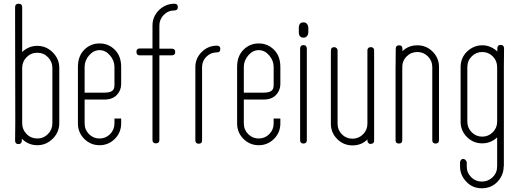

<svg xmlns="http://www.w3.org/2000/svg" viewBox="-20 -770 2787 1030"><path d="M99 -655V-491Q134 -524 180 -524Q228 -524 263 -489Q298 -454 298 -406V-109Q298 -61 263 -26Q228 9 180 9Q132 9 97 -26Q62 -61 62 -109L61 -655V-731Q61 -750 80 -750Q99 -750 99 -731ZM261 -163V-164V-406Q261 -439 237.5 -463Q214 -487 180 -487Q146 -487 122.5 -463Q99 -439 99 -406V-109Q99 -75 122.5 -51Q146 -27 180 -27Q214 -27 237.5 -51Q261 -75 261 -109ZM62 -116H98V-80Q98 -59 97 -47Q97 -47 97 -16Q97 3 79 3Q61 3 61 -16Z M434 -236V-108Q434 -74 457.5 -50.5Q481 -27 514 -27Q547 -27 570.5 -50.5Q594 -74 594 -108V-134H630V-108Q630 -59 596 -25Q562 9 514 9Q466 9 432 -25Q398 -59 398 -108V-411Q398 -469 432 -503Q466 -537 514 -537Q562 -537 596 -503Q630 -469 630 -411V-319Q630 -285 606.5 -260.5Q583 -236 541 -236ZM434 -273H541Q567 -273 580.5 -281.5Q594 -290 594 -313V-411Q594 -445 570 -473Q546 -501 514 -501Q482 -501 458 -473Q434 -445 434 -411Z M835 -510V-473V-19Q835 -1 816 -1Q798 -1 798 -19V-473H730Q712 -473 712 -492Q712 -510 730 -510H798V-633Q798 -681 833 -716Q869 -750 916 -750Q934 -750 934 -732Q934 -714 916 -714Q882 -714 858.5 -690Q835 -666 835 -633ZM812 -473 814 -509H901Q920 -509 920 -491Q920 -473 901 -473Z M1162 -507Q1162 -489 1144 -489Q1111 -489 1087.5 -466Q1064 -443 1064 -410V-17Q1064 1 1046 1Q1028 1 1028 -17V-410Q1028 -457 1062 -491Q1096 -525 1144 -525Q1162 -525 1162 -507Z M1288 -236V-108Q1288 -74 1311.5 -50.5Q1335 -27 1368 -27Q1401 -27 1424.5 -50.5Q1448 -74 1448 -108V-134H1484V-108Q1484 -59 1450 -25Q1416 9 1368 9Q1320 9 1286 -25Q1252 -59 1252 -108V-411Q1252 -469 1286 -503Q1320 -537 1368 -537Q1416 -537 1450 -503Q1484 -469 1484 -411V-319Q1484 -285 1460.5 -260.5Q1437 -236 1395 -236ZM1288 -273H1395Q1421 -273 1434.5 -281.5Q1448 -290 1448 -313V-411Q1448 -445 1424 -473Q1400 -501 1368 -501Q1336 -501 1312 -473Q1288 -445 1288 -411Z M1583 -598V-620Q1583 -650 1608 -650Q1620 -650 1627 -641.5Q1634 -633 1634 -620V-598Q1634 -585 1627 -576.5Q1620 -568 1608 -568Q1583 -568 1583 -598ZM1626 -455V-408V-18Q1626 0 1608 0Q1590 0 1590 -18V-477Q1590 -477 1590 -508Q1590 -528 1608 -528Q1626 -528 1626 -508Z M1987 -16Q1988 -8 1982.5 -3Q1977 2 1969 2Q1962 3 1956.5 -2.5Q1951 -8 1951 -16Q1953 -30 1951 -48Q1950 -52 1951 -80V-119H1987ZM1963 -36Q1929 10 1871 10Q1823 10 1789 -24Q1755 -58 1755 -106V-499Q1755 -517 1773 -517Q1780 -517 1785.5 -512Q1791 -507 1791 -499V-106Q1791 -73 1814 -49.5Q1837 -26 1871 -26Q1904 -26 1927.5 -49.5Q1951 -73 1951 -106V-499Q1951 -517 1969 -517Q1987 -517 1987 -499V-239V-237V-106Z M2301 -493Q2335 -459 2335 -411V-18Q2335 0 2317 0Q2299 0 2299 -18V-411Q2299 -444 2275.5 -467.5Q2252 -491 2219 -491Q2185 -491 2161.5 -467.5Q2138 -444 2138 -411V-18Q2138 0 2120 0Q2102 0 2102 -18V-285V-289V-411Q2102 -452 2126 -480Q2160 -527 2219 -527Q2267 -527 2301 -493ZM2138 -388H2102L2103 -508Q2103 -527 2121 -527Q2139 -527 2139 -508Z M2683 -410H2647V-446Q2647 -467 2648 -479Q2648 -479 2648 -510Q2648 -529 2666 -529Q2684 -529 2684 -510ZM2682 123Q2682 170 2648 206Q2614 240 2565 240Q2515 240 2483 206Q2448 171 2448 123V99Q2452 83 2464 82.5Q2476 82 2484 99V123Q2484 157 2507.5 180.5Q2531 204 2565 204Q2599 204 2623 180.5Q2647 157 2647 122V-33Q2613 -1 2567 -1Q2519 -1 2485 -35Q2451 -69 2451 -117V-410Q2451 -459 2485 -493Q2521 -527 2567 -527Q2613 -527 2649 -493Q2683 -459 2683 -410V122ZM2647 -410Q2647 -444 2623.5 -467.5Q2600 -491 2567 -491Q2534 -491 2510.5 -467.5Q2487 -444 2487 -410V-357V-356V-117Q2487 -84 2510.5 -60.5Q2534 -37 2567 -37Q2600 -37 2623.5 -60.5Q2647 -84 2647 -117Z"/></svg>

Font: Aaram
Style: Regular
Weight: 400
Designer: Tharique Azeez
Foundry: Tharique Azeez
Version: Version 1.7